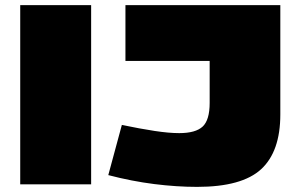

<svg xmlns="http://www.w3.org/2000/svg" viewBox="-20 -720 1169 750"><path d="M59 0V-700H336V0ZM403 -36 456 -232Q528 -217 584 -208.5Q640 -200 680 -200Q744 -200 771.5 -225.5Q799 -251 799 -318V-482H470V-700H1075V-273Q1075 -128 1000 -59Q925 10 750 10Q670 10 582.5 -1Q495 -12 403 -36Z"/></svg>

Font: Georama Expanded Black
Style: Regular
Weight: 900
Width: 7
Designer: Jean-Baptiste Levee
Foundry: Production Type
Version: Version 1.000